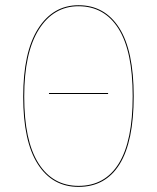

<svg xmlns="http://www.w3.org/2000/svg" viewBox="-20 -710 604 739"><path d="M282.2 -689.9Q383.3 -689.9 439 -602.3Q494.6 -514.6 494.6 -339.8Q494.6 -165.5 440.4 -78.1Q386.2 9.3 282.2 9.3Q181.6 9.3 125.5 -78.4Q69.3 -166 69.3 -337.9Q69.3 -509.3 126.7 -599.6Q184.1 -689.9 282.2 -689.9ZM282.2 -686Q186 -686 129.6 -596.7Q73.2 -507.3 73.2 -337.9Q73.2 -168 128.2 -81.3Q183.1 5.4 282.2 5.4Q384.3 5.4 437.5 -81.1Q490.7 -167.5 490.7 -339.8Q490.7 -512.7 436.3 -599.4Q381.8 -686 282.2 -686ZM396 -352.1V-348.1H168.5V-352.1Z"/></svg>

Font: Fira Sans Compressed Four
Style: Regular
Weight: 100
Width: 1
Designer: Carrois Corporate & Edenspiekermann AG
Foundry: Carrois Corporate GbR & Edenspiekermann AG
Version: Version 4.203;PS 004.203;hotconv 1.0.88;makeotf.lib2.5.64775